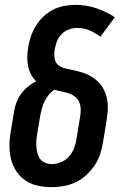

<svg xmlns="http://www.w3.org/2000/svg" viewBox="-20 -763 515 791"><path d="M193 8Q164 8 136 2Q108 -4 85.5 -19Q63 -34 48 -56.5Q33 -79 26 -105.5Q19 -132 19 -161Q19 -190 24 -219L38 -304Q41 -323 48 -341.5Q55 -360 67 -376.5Q79 -393 95 -406Q111 -419 129 -428Q116 -441 107.5 -457Q99 -473 95.5 -491.5Q92 -510 92.5 -529.5Q93 -549 96 -568Q100 -591 107.5 -613.5Q115 -636 128 -657Q141 -678 159 -695Q177 -712 198.5 -723Q220 -734 244 -738.5Q268 -743 290 -743Q336 -743 377 -729Q418 -715 453 -692L394 -612Q374 -627 349.5 -637.5Q325 -648 297 -648Q280 -648 263 -641.5Q246 -635 233 -621.5Q220 -608 214 -591Q208 -574 205 -557Q202 -539 205.5 -520.5Q209 -502 223 -492.5Q237 -483 255.5 -479.5Q274 -476 291 -472Q308 -468 324.5 -462.5Q341 -457 356 -448Q371 -439 383.5 -427Q396 -415 404.5 -400Q413 -385 418 -368Q423 -351 424 -333Q425 -315 423 -296.5Q421 -278 418 -259L404 -175Q400 -151 392 -126.5Q384 -102 369 -80.5Q354 -59 334.5 -41Q315 -23 291.5 -12Q268 -1 242.5 3.5Q217 8 193 8ZM193 -87Q212 -87 231.5 -95Q251 -103 264.5 -118.5Q278 -134 285 -152.5Q292 -171 295 -190L309 -275Q312 -291 312.5 -307.5Q313 -324 308 -338.5Q303 -353 291 -363Q279 -373 264.5 -378Q250 -383 234 -386Q218 -389 203 -393Q190 -384 180 -371.5Q170 -359 163.5 -345.5Q157 -332 153 -317.5Q149 -303 146 -288L132 -204Q130 -191 129.5 -177.5Q129 -164 130.5 -151Q132 -138 136 -126Q140 -114 148 -105Q156 -96 168 -91.5Q180 -87 193 -87Z"/></svg>

Font: Iosevka QP
Style: Bold Italic
Weight: 700
Italic angle: -9°
Designer: Belleve Invis
Foundry: Belleve Invis
Version: Version 20.0.0; ttfautohint (v1.8.4)